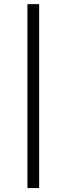

<svg xmlns="http://www.w3.org/2000/svg" viewBox="-20 -827 328 946"><path d="M172.9 99.6H115.2V-806.6H172.9Z"/></svg>

Font: Pretendard GOV Light
Style: Regular
Weight: 300
Designer: Base glyphs from Inter by Rasmus Andersson; Hangeul glyphs from Noto Sans CJK(Source Han Sans) by Jang Soo-young and Kan
Foundry: Kil Hyung-jin
Version: Version 1.309